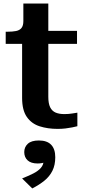

<svg xmlns="http://www.w3.org/2000/svg" viewBox="-20 -712 486 1077"><path d="M12 -466V-534H21Q50 -534 70 -538Q90 -542 100.5 -555Q111 -568 111 -594L202 -539H412V-466ZM251 -169Q251 -131 261.5 -110Q272 -89 292 -80.5Q312 -72 341 -72Q365 -72 385.5 -75.5Q406 -79 414 -80V-4Q403 -1 385.5 2.5Q368 6 347.5 8.5Q327 11 303 11Q248 11 202.5 -3.5Q157 -18 130.5 -56Q104 -94 104 -163V-522L111 -530V-692H251ZM161 345 104 289Q139 275 166 261.5Q193 248 209 230Q225 212 225 186L240 194Q230 200 217 202.5Q204 205 191 205Q154 205 135 187.5Q116 170 116 141Q116 113 136 94.5Q156 76 198 76Q244 76 267 100Q290 124 290 170Q290 214 274 246Q258 278 229 301.5Q200 325 161 345Z"/></svg>

Font: Roboto Serif SemiBold
Style: Regular
Weight: 600
Designer: Greg Gazdowicz
Foundry: Commercial Type
Version: Version 1.008